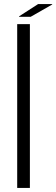

<svg xmlns="http://www.w3.org/2000/svg" viewBox="-20 -918 275 938"><path d="M64 0V-800H126V0ZM73 -836V-838L166 -898H235V-896L130 -836Z"/></svg>

Font: Big Shoulders Text Light
Style: Regular
Weight: 300
Designer: Patric King
Foundry: XO Type Co
Version: Version 1.000; ttfautohint (v1.8.2)